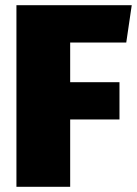

<svg xmlns="http://www.w3.org/2000/svg" viewBox="-20 -716 525 736"><path d="M43 0V-696H485L464 -553H249V-401H438V-258H249V0Z"/></svg>

Font: Fira Sans Black
Style: Regular
Weight: 900
Designer: Carrois Corporate & Edenspiekermann AG
Foundry: Carrois Corporate GbR & Edenspiekermann AG
Version: Version 4.203